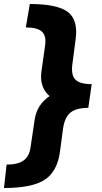

<svg xmlns="http://www.w3.org/2000/svg" viewBox="-61 -753 511 965"><path d="M88.9 -732.9Q228 -732.9 280.5 -692.4Q333 -651.9 318.8 -553.2L303.2 -434.1Q294.9 -377.9 316.9 -354Q338.9 -330.1 399.9 -330.1L382.8 -210.9Q322.3 -210.9 293.2 -187.3Q264.2 -163.6 255.9 -106.9L240.2 11.2Q226.1 110.8 162.4 151.4Q98.6 191.9 -41 191.9L-27.8 74.2Q29.3 74.2 58.1 53.2Q86.9 32.2 92.8 -14.2L112.8 -148.9Q123 -225.6 188 -270Q136.7 -314.9 147 -392.1L166 -526.9Q172.4 -573.2 149.2 -594.2Q126 -615.2 68.8 -615.2Z"/></svg>

Font: Human Sans Black
Style: Italic
Weight: 800
Italic angle: -8°
Designer: Tim Radville
Foundry: Continuum
Version: Version 1.000;FEAKit 1.0